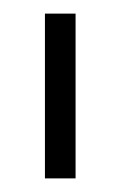

<svg xmlns="http://www.w3.org/2000/svg" viewBox="-20 -783 177 282"><path d="M91 -521H46V-763H91Z"/></svg>

Font: Open Sauce Two Light
Style: Regular
Weight: 300
Designer: Alfredo Marco Pradil
Foundry: Creative Sauce Fz LLC
Version: Version 1.477